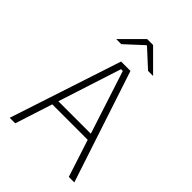

<svg xmlns="http://www.w3.org/2000/svg" viewBox="-238 -930 1035 1035"><g transform="rotate(45 280.0 -412.0)"><path d="M33.5 0 243.5 -639H315L526 0H484L286 -609.5H272.5L75.5 0ZM133 -213.5V-248.5H426V-213.5ZM257.5 -824H302.5L419.5 -707V-706H382L281.5 -798.5H278.5L178 -706H140.5V-707Z"/></g></svg>

Font: Anek Latin ExtraLight
Style: Regular
Weight: 250
Designer: Yesha Goshar
Foundry: Ek Type
Version: Version 1.003